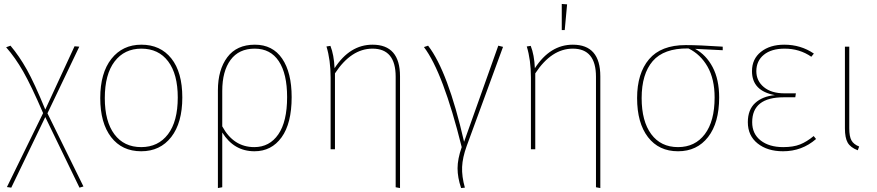

<svg xmlns="http://www.w3.org/2000/svg" viewBox="-20 -755 4436 971"><path d="M220 -182 402 188 382 194 209 -163 37 194 15 191 198 -183Q138 -322 97.5 -393Q57 -464 11 -516L33 -524Q77 -472 115.5 -403.5Q154 -335 209 -201L357 -521L381 -519Z M695 -529Q791 -529 846.5 -459.5Q902 -390 902 -262Q902 -134 846 -62Q790 10 694 10Q597 10 542 -61.5Q487 -133 487 -259Q487 -386 543.5 -457.5Q600 -529 695 -529ZM695 -509Q609 -509 559.5 -444Q510 -379 510 -259Q510 -141 558.5 -76Q607 -11 694 -11Q780 -11 829.5 -76Q879 -141 879 -262Q879 -380 830.5 -444.5Q782 -509 695 -509Z M1269 -529Q1359 -529 1407 -458.5Q1455 -388 1455 -264Q1455 -131 1404 -60.5Q1353 10 1267 10Q1163 10 1104 -85V192L1082 196V-298Q1082 -402 1129.5 -465.5Q1177 -529 1269 -529ZM1266 -11Q1343 -11 1387.5 -75.5Q1432 -140 1432 -264Q1432 -382 1390 -445.5Q1348 -509 1268 -509Q1188 -509 1146 -452Q1104 -395 1104 -295V-116Q1161 -11 1266 -11Z M1864 -529Q2003 -529 2003 -369V196L1981 192V-367Q1981 -509 1864 -509Q1756 -509 1674 -384V0H1652V-363Q1652 -452 1631 -520L1651 -523Q1669 -478 1672 -410Q1749 -529 1864 -529Z M2145 -524Q2245 -395 2327 -38L2500 -524L2524 -518L2340 -16Q2319 42 2317 89.5Q2315 137 2331 194L2312 196Q2294 143 2294 96Q2294 49 2315 -11Q2221 -389 2124 -517Z M2848 -733 2836 -603H2821V-735ZM2877 -529Q3016 -529 3016 -369V196L2994 192V-367Q2994 -509 2877 -509Q2769 -509 2687 -384V0H2665V-363Q2665 -452 2644 -520L2664 -523Q2682 -478 2685 -410Q2762 -529 2877 -529Z M3635 -519V-501L3495 -508Q3551 -478 3584 -415.5Q3617 -353 3617 -262Q3617 -134 3561 -62Q3505 10 3409 10Q3312 10 3257 -61.5Q3202 -133 3202 -259Q3202 -384 3262.5 -455.5Q3323 -527 3448 -527Q3515 -527 3635 -519ZM3594 -262Q3594 -355 3558.5 -417.5Q3523 -480 3462 -510H3459Q3337 -511 3281 -446Q3225 -381 3225 -259Q3225 -142 3273.5 -76.5Q3322 -11 3409 -11Q3495 -11 3544.5 -76.5Q3594 -142 3594 -262Z M3946 -529Q4030 -529 4096 -484L4083 -468Q4024 -509 3948 -509Q3881 -509 3843 -478Q3805 -447 3805 -395Q3805 -346 3843 -314.5Q3881 -283 3947 -283H4005L4002 -263H3944Q3784 -263 3784 -137Q3784 -78 3827 -44.5Q3870 -11 3941 -11Q3992 -11 4026 -24.5Q4060 -38 4095 -67L4107 -52Q4036 10 3940 10Q3861 10 3811.5 -29.5Q3762 -69 3762 -137Q3762 -200 3799 -234Q3836 -268 3899 -274Q3783 -295 3783 -395Q3783 -457 3828.5 -493Q3874 -529 3946 -529Z M4275 -519V-106Q4275 -65 4286 -45Q4297 -25 4325 -14L4318 5Q4281 -9 4267 -33.5Q4253 -58 4253 -106V-519Z"/></svg>

Font: FiraGO Thin
Style: Regular
Weight: 100
Designer: bBox Type
Foundry: bBox Type GmbH
Version: Version 1.001;PS 001.001;hotconv 1.0.88;makeotf.lib2.5.64775